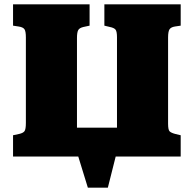

<svg xmlns="http://www.w3.org/2000/svg" viewBox="-20 -720 891 883"><path d="M384 143 340 0H40V-98L68 -104Q86 -108 92.5 -116.5Q99 -125 99 -155V-548Q99 -576 92.5 -585.5Q86 -595 66 -598L40 -602V-700H392V-602L364 -596Q346 -592 340 -582Q334 -572 334 -545V-133H518V-549Q518 -575 511.5 -583.5Q505 -592 485 -596L460 -602V-700H811V-602L784 -598Q766 -595 759.5 -585Q753 -575 753 -547V-151Q753 -123 760 -116Q767 -109 786 -104L811 -98V0H512L476 143Z"/></svg>

Font: Literata Variable Black
Style: Regular
Weight: 900
Designer: Latin by Veronika Burian and Jose Scaglione. Greek by Irene Vlachou. Cyrillic by Vera Evstafieva.
Foundry: TypeTogether
Version: Version 3.021